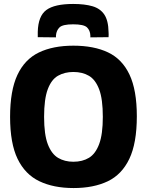

<svg xmlns="http://www.w3.org/2000/svg" viewBox="-20 -941 742 971"><path d="M352 10Q251 10 179 -24.5Q107 -59 69 -137.5Q31 -216 31 -350Q31 -483 68 -562Q105 -641 176.5 -675.5Q248 -710 351 -710Q455 -710 526.5 -676Q598 -642 635 -563.5Q672 -485 672 -353Q672 -217 634 -137.5Q596 -58 524.5 -24Q453 10 352 10ZM351 -123Q397 -123 430 -143Q463 -163 481.5 -212.5Q500 -262 500 -350Q500 -440 481.5 -489Q463 -538 430 -557.5Q397 -577 351 -577Q307 -577 273.5 -558Q240 -539 221.5 -489.5Q203 -440 203 -350Q203 -260 222 -211Q241 -162 274 -142.5Q307 -123 351 -123ZM350 -921Q408 -921 447.5 -909.5Q487 -898 507.5 -867.5Q528 -837 529 -779Q530 -768 529 -753L437 -752Q437 -758 437 -761Q436 -787 420 -802.5Q404 -818 350 -818Q297 -818 281 -802.5Q265 -787 263 -761Q263 -755 263 -752L171 -753Q171 -760 171 -767Q171 -774 171 -780Q173 -860 214.5 -890.5Q256 -921 350 -921Z"/></svg>

Font: Georama
Style: Bold
Weight: 700
Designer: Jean-Baptiste Levee
Foundry: Production Type
Version: Version 1.000